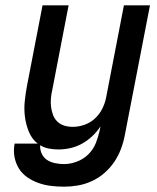

<svg xmlns="http://www.w3.org/2000/svg" viewBox="-20 -690 590 722"><path d="M221 12Q195 12 171 9Q147 6 124.5 -2Q102 -10 82.5 -23.5Q63 -37 51 -56.5Q39 -76 34.5 -100Q30 -124 35 -150H122Q100 -167 89 -193.5Q78 -220 74 -249Q70 -278 73 -308.5Q76 -339 82 -370L140 -670H238L177 -354Q173 -337 171.5 -320.5Q170 -304 172 -288Q174 -272 179.5 -257.5Q185 -243 196 -232.5Q207 -222 222 -217.5Q237 -213 254 -213Q275 -213 297 -220.5Q319 -228 336.5 -244Q354 -260 364.5 -281Q375 -302 379 -323L446 -670H544L449 -180Q444 -154 434.5 -129Q425 -104 409.5 -81Q394 -58 372 -39Q350 -20 324.5 -8.5Q299 3 272.5 7.5Q246 12 221 12ZM221 -73Q244 -73 268.5 -82Q293 -91 311.5 -109Q330 -127 339.5 -150Q349 -173 354 -196L358 -215Q345 -195 327 -178Q309 -161 288 -149.5Q267 -138 244.5 -133Q222 -128 200 -128Q181 -128 163 -131.5Q145 -135 131 -144Q130 -127 137 -112Q144 -97 157 -88.5Q170 -80 187 -76.5Q204 -73 221 -73Z"/></svg>

Font: Lode Dark
Style: Bold Italic
Weight: 700
Italic angle: -11°
Monospace: yes
Designer: Belleve Invis
Foundry: Belleve Invis
Version: Version 29.2.0; ttfautohint (v1.8.3)